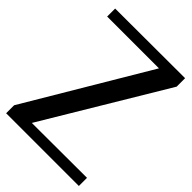

<svg xmlns="http://www.w3.org/2000/svg" viewBox="-205 -790 883 883"><g transform="rotate(45 236.5 -348.0)"><path d="M0 0V-52L351 -643H14V-695L468 -696V-641L115 -52L473 -53V0Z"/></g></svg>

Font: RIT Lekha
Style: Regular
Weight: 400
Designer: Rahul Radhakrishnan
Version: 1.0